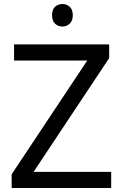

<svg xmlns="http://www.w3.org/2000/svg" viewBox="-20 -935 612 955"><path d="M533 0H38V-68L414 -634H50V-714H523V-646L147 -80H533ZM291 -915Q311 -915 326.5 -901.5Q342 -888 342 -859Q342 -831 326.5 -817Q311 -803 291 -803Q269 -803 254 -817Q239 -831 239 -859Q239 -888 254 -901.5Q269 -915 291 -915Z"/></svg>

Font: Noto Sans Takri
Style: Regular
Weight: 400
Designer: Monotype Design Team
Foundry: Monotype Imaging Inc.
Version: Version 2.003; ttfautohint (v1.8.4.7-5d5b)